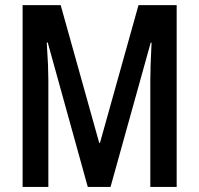

<svg xmlns="http://www.w3.org/2000/svg" viewBox="-20 -734 781 754"><path d="M324.7 0 167.5 -566.9H163.6Q167 -517.1 168.5 -480.2Q169.9 -443.4 169.9 -419.9V0H68.8V-713.9H218.3L369.6 -172.9H372.6L523.9 -713.9H673.8V0H570.3V-419.4Q570.3 -445.8 571.5 -481.9Q572.8 -518.1 575.2 -566.4H571.8L414.1 0Z"/></svg>

Font: Open Sans Condensed SemiBold
Style: Regular
Weight: 600
Width: 3
Designer: Monotype Design Team
Foundry: Monotype Imaging Inc.
Version: Version 3.000; ttfautohint (v1.8.4)